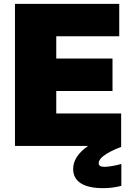

<svg xmlns="http://www.w3.org/2000/svg" viewBox="-20 -760 682 1000"><path d="M58 -740H601V-571H273V-455H566V-286H273V-169H611V5Q577 18 554.5 30Q532 42 518.5 52.5Q505 63 499.5 72.5Q494 82 494 90Q494 109 524 109Q540 109 565.5 104.5Q591 100 612 94V208Q588 214 565 217Q542 220 516 220Q441 220 401 194.5Q361 169 361 120Q361 54 439 0H58Z"/></svg>

Font: Encode Sans Narrow
Style: Black
Weight: 900
Designer: Pablo Impallari, Andres Torresi
Foundry: Pablo Impallari, Andres Torresi
Version: Version 1.000; ttfautohint (v1.00) -l 8 -r 50 -G 200 -x 14 -